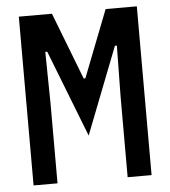

<svg xmlns="http://www.w3.org/2000/svg" viewBox="-51 -744 702 791"><g transform="rotate(-5 300.0 -349.0)"><path d="M445 0H544V-698H415L307 -421H300L193 -698H56V0H155V-334L152 -544H160L300 -185L440 -544H448L445 -334Z"/></g></svg>

Font: IBM Plex Mono Medm
Style: Regular
Weight: 500
Monospace: yes
Designer: Mike Abbink, Paul van der Laan, Pieter van Rosmalen
Foundry: Bold Monday
Version: Version 2.004